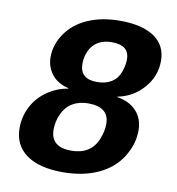

<svg xmlns="http://www.w3.org/2000/svg" viewBox="-78 -739 755 819"><g transform="rotate(10 300.0 -329.5)"><path d="M247.1 9.8Q144.5 9.8 89.1 -30.3Q33.7 -70.3 33.7 -144.5Q33.7 -194.3 55.9 -237.1Q78.1 -279.8 118.9 -308.6Q159.7 -337.4 209 -345.2L209.5 -347.2Q161.6 -358.4 136.5 -390.6Q111.3 -422.9 111.3 -465.3Q111.3 -519 144.5 -567.6Q177.7 -616.2 238 -642.6Q298.3 -668.9 377 -668.9Q473.6 -668.9 525.9 -633.1Q578.1 -597.2 578.1 -530.3Q578.1 -463.4 533 -412.1Q487.8 -360.8 421.4 -348.1L420.9 -346.2Q474.6 -337.9 504.9 -304.9Q535.2 -272 535.2 -221.7Q535.2 -161.1 500 -105.5Q464.8 -49.8 399.4 -20Q334 9.8 247.1 9.8ZM434.1 -511.2Q434.1 -572.8 358.4 -572.8Q323.7 -572.8 299.3 -558.6Q274.9 -544.4 262.5 -517.6Q250 -490.7 250 -460.4Q250 -394.5 324.7 -394.5Q361.8 -394.5 387.5 -410.6Q413.1 -426.8 423.6 -457Q434.1 -487.3 434.1 -511.2ZM395 -224.6Q395 -298.3 304.2 -298.3Q264.6 -298.3 236.1 -281Q207.5 -263.7 192.6 -230.7Q177.7 -197.8 177.7 -162.6Q177.7 -86.9 267.1 -86.9Q309.1 -86.9 337.6 -104.7Q366.2 -122.6 380.6 -158Q395 -193.4 395 -224.6Z"/></g></svg>

Font: Liberation Mono
Style: Bold Italic
Weight: 700
Italic angle: -12°
Monospace: yes
Designer: Steve Matteson
Foundry: Ascender Corporation
Version: Version 2.1.5